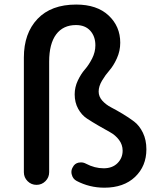

<svg xmlns="http://www.w3.org/2000/svg" viewBox="-20 -828 707 860"><path d="M447.3 12.7Q380.9 12.7 323.2 -17.6Q306.6 -26.4 301.8 -44.9Q299.8 -50.8 299.8 -57.6Q299.8 -69.3 306.6 -80.1Q314.5 -95.7 332 -99.6Q337.9 -100.6 342.8 -100.6Q354.5 -100.6 365.2 -94.7Q404.3 -74.2 444.3 -74.2Q483.4 -74.2 506.3 -97.2Q529.3 -120.1 529.3 -153.3Q529.3 -179.7 513.2 -201.2Q497.1 -222.7 473.1 -235.8Q449.2 -249 421.4 -265.1Q393.6 -281.2 369.6 -296.9Q345.7 -312.5 330.1 -340.8Q314.5 -369.1 314.5 -405.3Q314.5 -437.5 328.6 -467.3Q342.8 -497.1 360.4 -517.1Q377.9 -537.1 392.6 -565.9Q407.2 -594.7 407.2 -625Q407.2 -665 384.3 -690.4Q361.3 -715.8 320.3 -715.8Q262.7 -715.8 231.4 -673.8Q200.2 -631.8 200.2 -551.8V-56.6Q200.2 -33.2 183.6 -16.6Q167 0 143.6 0Q120.1 0 103.5 -16.6Q86.9 -33.2 86.9 -56.6V-570.3Q86.9 -678.7 147.9 -743.2Q209 -807.6 321.3 -807.6Q414.1 -807.6 466.3 -758.8Q518.6 -710 518.6 -636.7Q518.6 -599.6 503.4 -566.4Q488.3 -533.2 470.2 -512.7Q452.1 -492.2 437 -466.8Q421.9 -441.4 421.9 -418Q421.9 -395.5 438 -377.4Q454.1 -359.4 477.5 -347.2Q501 -335 528.8 -318.4Q556.6 -301.8 580.6 -283.7Q604.5 -265.6 620.1 -233.4Q635.7 -201.2 635.7 -159.2Q635.7 -84 585 -35.6Q534.2 12.7 447.3 12.7Z"/></svg>

Font: Gen Jyuu GothicX Medium
Style: Regular
Weight: 500
Designer: Ryoko NISHIZUKA (kana &amp; ideographs); Paul D. Hunt (Latin, Greek &amp; Cyrillic); Wenlong ZHANG (bopomofo); Sandoll C
Version: Version 1.058.20140828